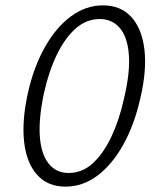

<svg xmlns="http://www.w3.org/2000/svg" viewBox="-20 -687 575 716"><path d="M224 9Q158 9 118.5 -35Q79 -79 70 -157.5Q61 -236 84 -340Q106 -438 147.5 -511.5Q189 -585 244.5 -626Q300 -667 364 -667Q430 -667 469.5 -624Q509 -581 518.5 -503Q528 -425 503 -319Q481 -222 440 -148Q399 -74 344 -32.5Q289 9 224 9ZM236 -42Q287 -42 326.5 -78.5Q366 -115 395.5 -177.5Q425 -240 442 -318Q466 -418 460.5 -484Q455 -550 426.5 -583Q398 -616 352 -616Q302 -616 262 -580.5Q222 -545 192 -483Q162 -421 144 -340Q124 -246 128.5 -179.5Q133 -113 161 -77.5Q189 -42 236 -42Z"/></svg>

Font: Ysabeau Infant Light
Style: Italic
Weight: 300
Italic angle: -12°
Designer: Christian Thalmann (Catharsis Fonts)
Version: Version 2.001;gftools[0.9.30]; featfreeze: ss01,ss02,lnum